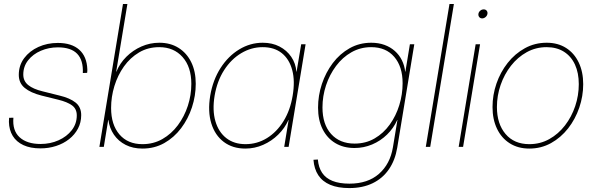

<svg xmlns="http://www.w3.org/2000/svg" viewBox="-20 -748 3025 978"><path d="M186 7.8Q134.8 7.8 99.1 -8.8Q63.5 -25.4 44.9 -55.7Q26.4 -85.9 25.4 -127.4Q25.4 -132.8 25.9 -137.5Q26.4 -142.1 26.4 -147.9L48.3 -148.4Q42.5 -83 79.8 -48.8Q117.2 -14.6 186.5 -14.6Q236.3 -14.6 278.3 -33.4Q320.3 -52.2 345.7 -85Q371.1 -117.7 371.1 -160.2Q371.1 -193.8 346.7 -211.4Q322.3 -229 276.4 -240.2L191.4 -261.2Q135.7 -275.4 105.7 -300.3Q75.7 -325.2 75.7 -366.7Q75.7 -415 103 -451.7Q130.4 -488.3 175.5 -508.8Q220.7 -529.3 274.4 -529.3Q345.2 -529.3 383.8 -494.6Q422.4 -460 424.8 -395Q424.8 -390.6 424.8 -386.5Q424.8 -382.3 423.8 -377L401.9 -376Q404.8 -440.9 373.3 -473.9Q341.8 -506.8 274.9 -506.8Q228.5 -506.8 188.2 -489.5Q147.9 -472.2 123.3 -440.9Q98.6 -409.7 98.6 -368.2Q98.6 -335 123.8 -314.7Q148.9 -294.4 197.3 -282.7L283.2 -261.2Q336.4 -248.5 365 -225.6Q393.6 -202.6 393.6 -161.6Q393.6 -124 377.2 -93Q360.8 -62 332 -39.3Q303.2 -16.6 265.6 -4.4Q228 7.8 186 7.8Z M705.6 8.8Q657.2 8.8 620.1 -10Q583 -28.8 560.3 -62Q537.6 -95.2 532.2 -137.2H531.2L508.8 0H486.3L606.4 -727.5H628.9L571.8 -382.8H572.8Q590.3 -425.8 623.8 -459Q657.2 -492.2 700.4 -511.2Q743.7 -530.3 791.5 -530.3Q847.7 -530.3 889.4 -504.2Q931.2 -478 954.1 -431.2Q977.1 -384.3 977.1 -321.3Q977.1 -260.3 957.8 -201.4Q938.5 -142.6 902.6 -95Q866.7 -47.4 816.9 -19.3Q767.1 8.8 705.6 8.8ZM705.6 -13.7Q761.7 -13.7 807.4 -39.8Q853 -65.9 886 -110.1Q918.9 -154.3 936.8 -209Q954.6 -263.7 954.6 -320.8Q954.6 -407.2 909.9 -457.5Q865.2 -507.8 791 -507.8Q733.9 -507.8 688.5 -481Q643.1 -454.1 611.3 -409.4Q579.6 -364.7 562.7 -309.6Q545.9 -254.4 545.9 -197.8Q545.9 -112.8 588.4 -63.2Q630.9 -13.7 705.6 -13.7Z M1229.5 8.8Q1165 8.8 1120.1 -24.9Q1075.2 -58.6 1056.4 -119.4Q1037.6 -180.2 1050.8 -260.7Q1064.5 -340.8 1103.5 -401.6Q1142.6 -462.4 1198.5 -496.3Q1254.4 -530.3 1318.4 -530.3Q1366.7 -530.3 1403.8 -511Q1440.9 -491.7 1463.6 -458.5Q1486.3 -425.3 1489.7 -382.8H1490.7L1514.2 -522.5H1536.6L1450.2 0H1427.7L1450.2 -136.7H1449.2Q1430.7 -95.2 1397.2 -62.3Q1363.8 -29.3 1320.6 -10.3Q1277.3 8.8 1229.5 8.8ZM1230.5 -13.7Q1289.6 -13.7 1339.6 -44.4Q1389.6 -75.2 1424.1 -130.9Q1458.5 -186.5 1470.7 -260.7Q1483.4 -335.4 1468.5 -391.1Q1453.6 -446.8 1415.5 -477.3Q1377.4 -507.8 1317.9 -507.8Q1260.3 -507.8 1209 -477.3Q1157.7 -446.8 1121.8 -391.1Q1085.9 -335.4 1073.2 -260.7Q1061 -186.5 1077.1 -130.9Q1093.3 -75.2 1132.8 -44.4Q1172.4 -13.7 1230.5 -13.7Z M1759.3 210Q1701.7 210 1662.1 193.4Q1622.6 176.8 1601.3 144.5Q1580.1 112.3 1576.7 65.9L1599.1 64.5Q1602.5 105 1620.8 132.3Q1639.2 159.7 1673.8 173.6Q1708.5 187.5 1759.8 187.5Q1853.5 187.5 1910.4 137.5Q1967.3 87.4 1981.4 2.4L2004.4 -136.7H2003.4Q1984.9 -95.2 1951.7 -62.7Q1918.5 -30.3 1875.7 -12.2Q1833 5.9 1785.6 5.9Q1729.5 5.9 1687.7 -19.3Q1646 -44.4 1623 -90.6Q1600.1 -136.7 1600.1 -199.7Q1600.1 -261.2 1619.6 -320.1Q1639.2 -378.9 1675 -426.5Q1710.9 -474.1 1760.7 -502.2Q1810.5 -530.3 1871.1 -530.3Q1908.2 -530.3 1938.5 -519.3Q1968.8 -508.3 1991.2 -488.3Q2013.7 -468.3 2027.1 -441.2Q2040.5 -414.1 2043.9 -382.8H2044.9L2067.9 -522.5H2090.3L2003.4 4.4Q1992.7 68.4 1960.9 114.5Q1929.2 160.6 1878.2 185.3Q1827.1 210 1759.3 210ZM1786.1 -16.6Q1843.3 -16.6 1888.4 -43Q1933.6 -69.3 1965.3 -113.5Q1997.1 -157.7 2013.9 -212.4Q2030.8 -267.1 2030.8 -324.2Q2030.8 -408.7 1988.3 -458.3Q1945.8 -507.8 1870.6 -507.8Q1815.9 -507.8 1770.3 -481.9Q1724.6 -456.1 1691.7 -411.9Q1658.7 -367.7 1640.6 -313Q1622.6 -258.3 1622.6 -200.7Q1622.6 -114.7 1666.5 -65.7Q1710.4 -16.6 1786.1 -16.6Z M2292 -727.5 2171.4 0H2148.9L2269.5 -727.5Z M2316.4 0 2402.8 -522.5H2425.3L2338.9 0ZM2436 -654.3Q2426.8 -654.3 2421.1 -661.1Q2415.5 -668 2417 -677.7Q2418.5 -687 2426.3 -693.6Q2434.1 -700.2 2443.8 -700.2Q2453.6 -700.2 2459 -693.6Q2464.4 -687 2462.9 -677.7Q2461.4 -668 2453.4 -661.1Q2445.3 -654.3 2436 -654.3Z M2676.3 8.8Q2618.7 8.8 2576.4 -18.1Q2534.2 -44.9 2511.5 -92.5Q2488.8 -140.1 2488.8 -202.6Q2488.8 -264.2 2508.8 -322.3Q2528.8 -380.4 2565.9 -427.5Q2603 -474.6 2653.6 -502.4Q2704.1 -530.3 2764.6 -530.3Q2821.8 -530.3 2863.5 -503.7Q2905.3 -477.1 2928 -429.4Q2950.7 -381.8 2950.7 -319.3Q2950.7 -258.3 2930.7 -199.7Q2910.6 -141.1 2873.8 -94Q2836.9 -46.9 2786.6 -19Q2736.3 8.8 2676.3 8.8ZM2676.3 -13.7Q2731.9 -13.7 2778.1 -39.6Q2824.2 -65.4 2857.9 -109.1Q2891.6 -152.8 2909.9 -207.3Q2928.2 -261.7 2928.2 -319.3Q2928.2 -376.5 2908.9 -418.7Q2889.6 -460.9 2852.8 -484.4Q2815.9 -507.8 2764.2 -507.8Q2709.5 -507.8 2663.1 -482.2Q2616.7 -456.5 2582.8 -413.1Q2548.8 -369.6 2530 -315.2Q2511.2 -260.7 2511.2 -202.6Q2511.2 -117.2 2555.2 -65.4Q2599.1 -13.7 2676.3 -13.7Z"/></svg>

Font: Inter 28pt Thin
Style: Italic
Weight: 250
Italic angle: -9.3988°
Designer: Rasmus Andersson
Foundry: rsms
Version: Version 4.001;git-66647c0bb